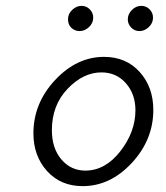

<svg xmlns="http://www.w3.org/2000/svg" viewBox="-20 -631 565 655"><path d="M94 -176Q94 -279 168 -358Q242 -437 335 -437Q410 -437 456.5 -385.5Q503 -334 503 -256Q503 -154 429.5 -75Q356 4 262 4Q187 4 140.5 -47.5Q94 -99 94 -176ZM157 -187Q157 -125 189.5 -87Q222 -49 271 -49Q339 -49 390.5 -115Q442 -181 442 -255Q442 -310 409.5 -347Q377 -384 326 -384Q264 -384 210.5 -328Q157 -272 157 -187ZM212 -565Q212 -584 226.5 -597.5Q241 -611 258 -611Q275 -611 286.5 -599Q298 -587 298 -571Q298 -552 283.5 -538.5Q269 -525 252 -525Q235 -525 223.5 -536Q212 -547 212 -565ZM416 -565Q416 -583 430 -597Q444 -611 462 -611Q479 -611 490.5 -599Q502 -587 502 -571Q502 -552 487.5 -538.5Q473 -525 456 -525Q439 -525 427.5 -537Q416 -549 416 -565Z"/></svg>

Font: CMU Typewriter Text
Style: LightOblique
Weight: 200
Italic angle: -9.46001°
Version: Version 0.7.0